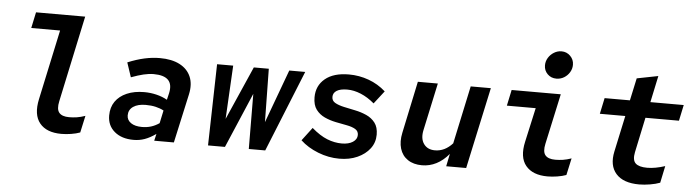

<svg xmlns="http://www.w3.org/2000/svg" viewBox="-48 -973 4295 1187"><g transform="rotate(5 2100.0 -379.5)"><path d="M358 8Q266 8 223.5 -44Q181 -96 202 -194L295 -628H116L137 -727H442L328 -192Q317 -142 335 -120.5Q353 -99 397 -99Q421 -99 444.5 -102.5Q468 -106 497 -116L474 -11Q450 -2 418.5 3Q387 8 358 8Z M806 6Q732 6 687.5 -31.5Q643 -69 643 -131Q643 -182 668 -218Q693 -254 739 -274Q785 -294 847 -294Q886 -294 923 -285Q960 -276 990 -259L1000 -301Q1012 -356 985.5 -383Q959 -410 895 -410Q866 -410 832.5 -402Q799 -394 756 -378L726 -468Q782 -491 830.5 -501.5Q879 -512 925 -512Q999 -512 1048 -486.5Q1097 -461 1117 -414.5Q1137 -368 1123 -304L1056 0H934L944 -43Q907 -17 874.5 -5.5Q842 6 806 6ZM757 -142Q757 -113 782 -95.5Q807 -78 851 -78Q881 -78 907 -86Q933 -94 958 -111L975 -191Q953 -203 925 -209.5Q897 -216 863 -216Q814 -216 785.5 -196.5Q757 -177 757 -142Z M1268 0 1280 -505H1380L1362 -173L1508 -505H1601L1606 -174L1728 -505H1827L1623 0H1521L1519 -342L1373 0Z M2083 11Q2016 11 1951 -14.5Q1886 -40 1841 -82L1903 -164Q1954 -120 1999.5 -102Q2045 -84 2090 -84Q2133 -84 2159 -101Q2185 -118 2185 -145Q2185 -169 2164.5 -181Q2144 -193 2111.5 -199Q2079 -205 2042 -212.5Q2005 -220 1972.5 -235Q1940 -250 1919 -278Q1898 -306 1898 -354Q1898 -426 1950.5 -469.5Q2003 -513 2098 -513Q2162 -513 2221 -491.5Q2280 -470 2327 -428L2265 -348Q2224 -383 2180.5 -401Q2137 -419 2096 -419Q2053 -419 2030.5 -405Q2008 -391 2008 -366Q2008 -342 2029 -330Q2050 -318 2083.5 -310.5Q2117 -303 2154.5 -295.5Q2192 -288 2225.5 -273Q2259 -258 2280 -230.5Q2301 -203 2301 -157Q2301 -108 2272.5 -70.5Q2244 -33 2195 -11Q2146 11 2083 11Z M2596 7Q2543 7 2507.5 -17Q2472 -41 2459 -84Q2446 -127 2458 -183L2526 -505H2650L2587 -212Q2575 -158 2598 -125Q2621 -92 2668 -92Q2729 -92 2777 -145L2854 -505H2979L2870 0H2746L2762 -78Q2727 -36 2685 -14.5Q2643 7 2596 7Z M3377 -599Q3344 -599 3322 -621Q3300 -643 3300 -675Q3300 -700 3313 -721.5Q3326 -743 3348 -756.5Q3370 -770 3395 -770Q3427 -770 3449.5 -747.5Q3472 -725 3472 -693Q3472 -668 3459 -646.5Q3446 -625 3424.5 -612Q3403 -599 3377 -599ZM3375 8Q3283 8 3240 -44Q3197 -96 3219 -194L3266 -406H3087L3108 -505H3413L3345 -192Q3334 -142 3352 -120.5Q3370 -99 3414 -99Q3438 -99 3461.5 -102.5Q3485 -106 3514 -116L3491 -11Q3467 -2 3435 3Q3403 8 3375 8Z M3944 8Q3845 8 3800 -43Q3755 -94 3774 -182L3822 -406H3664L3685 -505H3842L3872 -644L4004 -670L3969 -505H4176L4155 -406H3947L3901 -188Q3891 -139 3912 -119Q3933 -99 3984 -99Q4009 -99 4036.5 -104Q4064 -109 4095 -119L4073 -14Q4047 -4 4011 2Q3975 8 3944 8Z"/></g></svg>

Font: Red Hat Mono SemiBold
Style: Italic
Weight: 600
Italic angle: -12°
Monospace: yes
Designer: Pentagram, MCKL
Foundry: MCKL
Version: Version 1.030